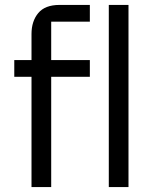

<svg xmlns="http://www.w3.org/2000/svg" viewBox="-20 -760 640 780"><path d="M108 -448H38V-516H108V-622Q108 -674 135.5 -707Q163 -740 222 -740H345V-672H188V-516H345V-448H188V0H108ZM422 -740H502V0H422Z"/></svg>

Font: PlemolJP35 Console
Style: Regular
Weight: 400
Version: v2.0.3; ttfautohint (v1.8.4.7-5d5b-dirty) -l 6 -r 45 -G 200 